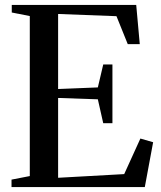

<svg xmlns="http://www.w3.org/2000/svg" viewBox="-20 -763 658 783"><path d="M101.5 -45V-697.5L28 -712V-743H535.5L550 -583H501L455 -697L217 -706V-400L379 -406.5L401 -500H438.5V-260.5H401L379 -358L217 -363.5V-38L486.5 -53L552.5 -198L604.5 -183L570.5 0H27V-30.5Z"/></svg>

Font: Merriweather 96pt Medium
Style: Regular
Weight: 500
Version: Version 2.100